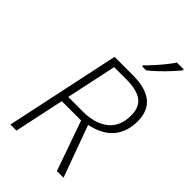

<svg xmlns="http://www.w3.org/2000/svg" viewBox="-281 -1038 1128 1128"><g transform="rotate(45 283.0 -474.5)"><path d="M46.4 0 197.8 -713.9H348.6Q562 -713.9 562 -543Q562 -454.1 514.6 -397.9Q467.3 -341.8 370.6 -321.3L487.8 0H432.6L323.2 -310.5H162.6L96.7 0ZM171.9 -355H295.9Q392.6 -355 451.7 -401.1Q510.7 -447.3 510.7 -540Q510.7 -607.4 469 -638.4Q427.2 -669.4 341.3 -669.4H238.8ZM351.6 -789.1V-797.4Q372.6 -817.4 397 -844.5Q421.4 -871.6 443.8 -899.4Q466.3 -927.2 480.5 -949.2H537.1V-940.9Q520.5 -920.4 494.9 -892.6Q469.2 -864.7 440.4 -837.2Q411.6 -809.6 385.3 -789.1Z"/></g></svg>

Font: Open Sans Light
Style: Italic
Weight: 300
Italic angle: -12°
Designer: Monotype Design Team
Foundry: Monotype Imaging Inc.
Version: Version 3.003; ttfautohint (v1.8.4)